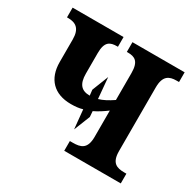

<svg xmlns="http://www.w3.org/2000/svg" viewBox="-123 -669 815 803"><g transform="rotate(30 284.0 -268.0)"><path d="M552 -47H542C504 -47 478 -57 478 -114V-421C478 -478 505 -489 539 -489H551V-536H299V-489H304C337 -489 360 -479 360 -422V-292C335 -275 314 -264 293 -258L284 -359L253 -280L256 -253H255C216 -253 196 -274 196 -325V-424C196 -480 219 -489 252 -489H256V-536H10V-489H15C52 -489 77 -474 77 -421V-312C77 -231 123 -183 205 -183C226 -183 245 -185 261 -190L270 -98L301 -176L299 -203C320 -213 340 -226 360 -241V-114C360 -55 331 -47 293 -47H279V0H552Z"/></g></svg>

Font: Noto Serif Condensed Semi
Style: Regular
Weight: 600
Width: 3
Designer: Monotype Design Team
Foundry: Monotype Imaging Inc.
Version: Version 1.002